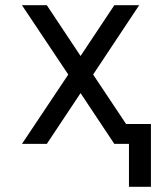

<svg xmlns="http://www.w3.org/2000/svg" viewBox="-20 -550 616 734"><path d="M473 164H557V-76H462L336 -265L512 -530H417L288 -336L159 -530H64L241 -265L64 0H159L288 -194L417 0H473Z"/></svg>

Font: Iosevka SS01 Extended
Style: Regular
Weight: 400
Width: 7
Monospace: yes
Designer: Belleve Invis
Foundry: Belleve Invis
Version: Version 3.4.7; ttfautohint (v1.8.3)